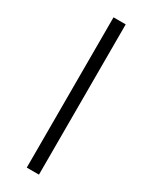

<svg xmlns="http://www.w3.org/2000/svg" viewBox="-264 -852 926 1166"><g transform="rotate(30 199.0 -269.0)"><path d="M156.2 257.8V-795.9H241.7V257.8Z"/></g></svg>

Font: Charis SIL CyrE
Style: Bold Italic
Weight: 700
Italic angle: -11°
Foundry: SIL International
Version: Version 5.000